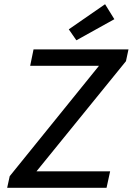

<svg xmlns="http://www.w3.org/2000/svg" viewBox="-20 -890 640 910"><path d="M485 0H14L26 -55L449 -578H123L139 -656H589L577 -600L153 -78H502ZM342 -699 306 -751 478 -870 522 -799Z"/></svg>

Font: Source Code Pro Medium
Style: Italic
Weight: 500
Italic angle: -11°
Monospace: yes
Designer: Paul D. Hunt, Teo Tuominen
Foundry: Adobe Systems Incorporated
Version: Version 1.050;PS 1.000;hotconv 16.6.51;makeotf.lib2.5.65220